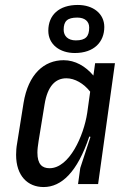

<svg xmlns="http://www.w3.org/2000/svg" viewBox="-20 -743 530 775"><path d="M49 -164C46 -148 45 -132 45 -118C45 -33 92 12 156 12C228 12 292 -48 340 -191L343 -192L345 -190L304 -65L295 0H376L444 -488H364L357 -438C325 -476 283 -500 237 -500C158 -500 94 -444 75 -327ZM180 -64C150 -64 131 -80 131 -127C131 -140 133 -156 136 -175L160 -322C172 -396 204 -427 248 -427C282 -427 318 -406 344 -373L332 -287C318 -195 260 -64 180 -64ZM294 -723C218 -723 175 -682 175 -619C175 -563 222 -529 282 -529C360 -529 401 -574 401 -634C401 -688 356 -723 294 -723ZM292 -672C322 -672 340 -657 340 -632C340 -596 326 -580 286 -580C254 -580 237 -598 237 -623C237 -658 252 -672 292 -672Z"/></svg>

Font: Ropa Sans
Style: Italic
Weight: 400
Designer: Botio Nikoltchev
Foundry: Botjo Nikoltchev
Version: Version 1.002